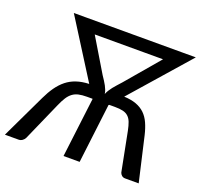

<svg xmlns="http://www.w3.org/2000/svg" viewBox="-149 -856 1042 996"><g transform="rotate(20 372.0 -358.0)"><path d="M338 -330.5H308Q281 -330.5 262.2 -326.2Q243.5 -322 229 -311.2Q214.5 -300.5 203 -282.5Q191.5 -264.5 179.5 -237L84.5 -22Q80.5 -13.5 71.2 -6.8Q62 0 50 0H-25L92 -245.5Q109 -281.5 128.5 -309Q148 -336.5 172 -355.8Q196 -375 226.2 -385.2Q256.5 -395.5 296 -397L95 -715.5H168.5H171H692.5H695H768.5L489 -397Q528 -395.5 556 -385.2Q584 -375 603.8 -356Q623.5 -337 636 -309.2Q648.5 -281.5 657 -245.5L713.5 0H638.5Q627 0 619.5 -6.8Q612 -13.5 609.5 -22L567.5 -237Q562 -264.5 555 -282.5Q548 -300.5 536.2 -311.2Q524.5 -322 506.8 -326.2Q489 -330.5 462 -330.5H430.5L429.5 -329H427.5L387.5 0H298.5L339 -329ZM345.5 -464Q354.5 -450.5 361.8 -439.2Q369 -428 374.5 -417.8Q380 -407.5 384 -397.2Q388 -387 389.5 -375.5Q394 -387 400.5 -397.2Q407 -407.5 415 -417.8Q423 -428 433.2 -439.2Q443.5 -450.5 455.5 -464L612 -648H235Z"/></g></svg>

Font: Lato
Style: Italic
Weight: 400
Italic angle: -7°
Designer: Lukasz Dziedzic
Foundry: tyPoland Lukasz Dziedzic
Version: Version 2.007; 2014-02-27